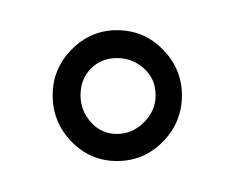

<svg xmlns="http://www.w3.org/2000/svg" viewBox="-20 -708 158 124"><path d="M55.5 -604Q38.5 -604 26.2 -616.5Q14 -629 14 -646.5Q14 -663.5 26.2 -676Q38.5 -688.5 55.5 -688.5Q73 -688.5 85.2 -676Q97.5 -663.5 97.5 -646.5Q97.5 -629 85.2 -616.5Q73 -604 55.5 -604ZM55.5 -621.5Q65.5 -621.5 73 -629Q80.5 -636.5 80.5 -646.5Q80.5 -657 73 -663.8Q65.5 -670.5 55.5 -670.5Q45.5 -670.5 38.8 -663.8Q32 -657 32 -646.5Q32 -636.5 38.8 -629Q45.5 -621.5 55.5 -621.5Z"/></svg>

Font: Anybody ExtraLight
Style: Regular
Weight: 200
Designer: Tyler Finck
Foundry: Etcetera Type Company
Version: Version 1.010; ttfautohint (v1.8.3) -l 8 -r 50 -G 200 -x 14 